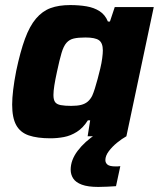

<svg xmlns="http://www.w3.org/2000/svg" viewBox="-20 -538 629 758"><path d="M179 8Q127 8 93.5 -3.5Q60 -15 44 -44Q28 -73 28 -125Q28 -150 32 -183.5Q36 -217 44 -258Q60 -334 78.5 -384.5Q97 -435 122 -464.5Q147 -494 179.5 -506Q212 -518 257 -518Q292 -518 321.5 -513Q351 -508 373 -494Q395 -480 406 -453H414L433 -510H587L479 0H326L336 -63H327Q308 -33 283.5 -17.5Q259 -2 232.5 3Q206 8 179 8ZM261 -120Q285 -120 300.5 -124Q316 -128 326.5 -137Q337 -146 344 -160Q349 -171 354.5 -188.5Q360 -206 365.5 -226.5Q371 -247 376 -268Q381 -289 383.5 -308Q386 -327 386 -339Q386 -368 371 -379Q356 -390 317 -390Q289 -390 271.5 -386Q254 -382 242.5 -369Q231 -356 223 -329Q215 -302 205 -255Q198 -223 194.5 -200.5Q191 -178 191 -163Q191 -144 197.5 -135Q204 -126 220 -123Q236 -120 261 -120ZM368 200Q327 200 303 191Q279 182 269 166.5Q259 151 259 132Q259 94 286.5 57.5Q314 21 361 -10L479 0Q461 10 442 25.5Q423 41 409.5 59Q396 77 396 94Q396 105 404.5 112Q413 119 437 119Q439 119 443.5 119Q448 119 455 118L438 197Q423 198 404 199Q385 200 368 200Z"/></svg>

Font: Saira Thin
Style: Bold Italic
Weight: 700
Italic angle: -12°
Version: Version 1.101